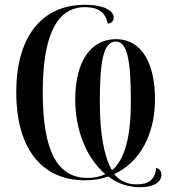

<svg xmlns="http://www.w3.org/2000/svg" viewBox="-20 -745 722 804"><path d="M566 39C626 39 656 16 656 -13C656 -28 648 -38 634 -42C629 9 601 27 553 27C514 27 483 14 458 -16C566 -65 629 -182 629 -330C629 -473 578 -581 465 -581C361 -581 295 -489 295 -328C295 -199 343 -82 421 -16C400 -5 375 0 346 0C219 0 159 -115 159 -358C159 -600 219 -715 336 -715C391 -715 422 -694 431 -646C448 -647 456 -658 456 -672C456 -699 417 -725 337 -725C149 -725 48 -584 48 -359C48 -133 147 10 336 10C371 10 403 5 433 -6C471 23 517 39 566 39ZM449 -32C415 -90 398 -189 398 -319C398 -490 413 -571 465 -571C512 -571 528 -497 528 -320C528 -176 504 -78 449 -32Z"/></svg>

Font: Noto Serif Display Condensed Medium
Style: Regular
Weight: 500
Width: 3
Designer: Monotype Design Team
Foundry: Monotype Imaging Inc.
Version: Version 2.009